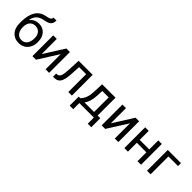

<svg xmlns="http://www.w3.org/2000/svg" viewBox="218 -2026 3450 3450"><g transform="rotate(45 1942.5 -301.0)"><path d="M300.3 -498Q399.9 -498 459.7 -431.4Q519.5 -364.7 519.5 -255.9V-247.6Q519.5 -172.9 490.7 -114Q461.9 -55.2 408 -22.7Q354 9.8 283.7 9.8Q177.2 9.8 112.3 -61.3Q47.4 -132.3 47.4 -252V-295.9Q47.4 -462.4 109.1 -560.5Q170.9 -658.7 291.5 -680.2Q359.9 -692.4 383.8 -710Q407.7 -727.5 407.7 -758.3H481.9Q481.9 -697.3 454.3 -663.1Q426.8 -628.9 366.2 -614.7L298.8 -599.6Q218.3 -580.6 178 -535.4Q137.7 -490.2 125.5 -415Q197.3 -498 300.3 -498ZM282.7 -423.8Q216.3 -423.8 177.2 -379.2Q138.2 -334.5 138.2 -255.4V-247.6Q138.2 -162.6 177.5 -113Q216.8 -63.5 283.7 -63.5Q351.1 -63.5 390.1 -113.3Q429.2 -163.1 429.2 -258.8Q429.2 -333.5 389.9 -378.7Q350.6 -423.8 282.7 -423.8Z M962.9 -528.3H1053.2V0H962.9V-385.3L719.2 0H628.9V-528.3H719.2V-142.6Z M1631.3 -528.3V0H1540.5V-453.6H1360.8L1350.1 -255.9Q1341.3 -119.6 1304.4 -61Q1267.6 -2.4 1187.5 0H1151.4V-79.6L1177.2 -81.5Q1221.2 -86.4 1240.2 -132.3Q1259.3 -178.2 1264.6 -302.2L1274.4 -528.3Z M1772 -73.7 1803.2 -112.3Q1856 -180.7 1863.3 -317.4L1871.6 -528.3H2211.9V-73.7H2279.8V155.3H2189.5V0H1820.8V155.3H1730.5L1731 -73.7ZM1878.9 -73.7H2121.6V-444.8H1959L1953.6 -318.8Q1945.3 -161.1 1878.9 -73.7Z M2721.7 -528.3H2812V0H2721.7V-385.3L2478 0H2387.7V-528.3H2478V-142.6Z M3388.7 0H3298.3V-225.6H3055.7V0H2964.8V-528.3H3055.7V-299.3H3298.3V-528.3H3388.7Z M3875 -453.6H3631.3V0H3540.5V-528.3H3875Z"/></g></svg>

Font: Mardoto
Style: Regular
Weight: 400
Designer: Christian Robertson, Vahan Hovhannisyan
Foundry: Google
Version: Version 1.000